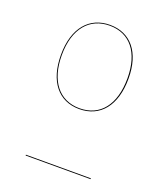

<svg xmlns="http://www.w3.org/2000/svg" viewBox="-127 -771 754 861"><g transform="rotate(20 250.0 -340.0)"><path d="M250.8 -680.1C153.4 -680.1 89.1 -607.9 89.1 -479C89.1 -352.9 149.4 -277.8 248.9 -277.8C348.2 -277.8 410.6 -351.9 410.6 -481.9C410.6 -607.4 349.3 -680.1 250.8 -680.1ZM250.9 -676.3C347.2 -676.3 405.6 -604.3 405.6 -481.9C405.6 -353.8 346.1 -281.7 248.9 -281.7C151.8 -281.7 93.2 -355.8 93.2 -479C93.2 -606.2 155.6 -676.3 250.8 -676.3ZM94.8 0H404.9V-3.9H94.8Z"/></g></svg>

Font: Fira Sans Four
Style: Regular
Weight: 100
Designer: Carrois Corporate & Edenspiekermann AG
Foundry: Carrois Corporate GbR & Edenspiekermann AG
Version: Version 4.203;PS 004.203;hotconv 1.0.88;makeotf.lib2.5.64775